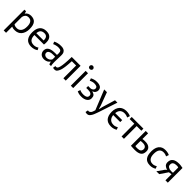

<svg xmlns="http://www.w3.org/2000/svg" viewBox="440 -2482 4473 4473"><g transform="rotate(45 2677.0 -245.0)"><path d="M75.2 195.3Q94.7 195.3 153.3 195.3Q153.3 144.5 153.3 -7.8Q165 -2 176.8 2Q187.5 5.9 198.2 7.8Q209 9.8 222.7 10.7Q237.3 11.7 255.9 11.7Q281.2 11.7 303.7 6.8Q327.1 2.9 347.7 -6.8Q368.2 -15.6 386.7 -28.3Q404.3 -42 418.9 -59.6Q433.6 -76.2 444.3 -96.7Q456.1 -117.2 463.9 -142.6Q471.7 -167 476.6 -195.3Q480.5 -222.7 480.5 -253.9Q480.5 -319.3 468.8 -366.2Q456.1 -413.1 432.6 -441.4Q408.2 -470.7 372.1 -484.4Q335 -499 286.1 -499Q263.7 -499 243.2 -494.1Q222.7 -490.2 205.1 -481.4Q187.5 -472.7 172.9 -460Q158.2 -446.3 147.5 -429.7Q146.5 -429.7 143.6 -429.7Q139.6 -444.3 128.9 -488.3Q115.2 -488.3 75.2 -488.3Q75.2 -445.3 75.2 -360.4Q75.2 -274.4 75.2 -146.5Q75.2 -18.6 75.2 67.4Q75.2 153.3 75.2 195.3ZM331.1 -418.9Q342.8 -412.1 352.5 -403.3Q363.3 -394.5 370.1 -382.8Q377 -371.1 382.8 -357.4Q388.7 -342.8 392.6 -327.1Q395.5 -311.5 397.5 -293Q399.4 -274.4 399.4 -254.9Q399.4 -206.1 389.6 -168.9Q378.9 -130.9 359.4 -106.4Q339.8 -82 313.5 -69.3Q287.1 -56.6 252.9 -56.6Q234.4 -56.6 218.8 -58.6Q204.1 -59.6 193.4 -63.5Q181.6 -67.4 171.9 -72.3Q162.1 -77.1 153.3 -85Q153.3 -166 153.3 -327.1Q159.2 -353.5 168.9 -373Q178.7 -391.6 193.4 -405.3Q208 -418.9 227.5 -424.8Q247.1 -431.6 272.5 -431.6Q290 -431.6 304.7 -427.7Q319.3 -424.8 331.1 -418.9Z M930.7 -95.7Q921.9 -87.9 909.2 -81.1Q896.5 -74.2 880.9 -68.4Q864.3 -62.5 846.7 -59.6Q830.1 -56.6 813.5 -56.6Q792 -56.6 774.4 -59.6Q755.9 -62.5 741.2 -68.4Q726.6 -74.2 714.8 -83Q702.1 -91.8 693.4 -102.5Q683.6 -114.3 676.8 -128.9Q670.9 -142.6 666 -159.2Q661.1 -175.8 659.2 -195.3Q657.2 -213.9 657.2 -235.4Q761.7 -235.4 970.7 -235.4Q973.6 -254.9 975.6 -272.5Q976.6 -290 976.6 -306.6Q976.6 -336.9 972.7 -362.3Q967.8 -387.7 960 -406.2Q951.2 -424.8 940.4 -439.5Q930.7 -453.1 917 -463.9Q904.3 -474.6 888.7 -481.4Q873 -488.3 857.4 -492.2Q840.8 -496.1 824.2 -497.1Q806.6 -499 790 -499Q739.3 -499 699.2 -482.4Q658.2 -466.8 630.9 -433.6Q603.5 -401.4 588.9 -353.5Q575.2 -305.7 575.2 -243.2Q575.2 -213.9 578.1 -187.5Q582 -161.1 587.9 -137.7Q594.7 -114.3 604.5 -93.8Q614.3 -74.2 627 -56.6Q639.6 -40 657.2 -27.3Q673.8 -14.6 694.3 -5.9Q714.8 2.9 739.3 7.8Q762.7 12.7 791 12.7Q815.4 12.7 839.8 8.8Q864.3 5.9 885.7 -1Q908.2 -8.8 925.8 -17.6Q944.3 -26.4 959 -38.1Q959 -39.1 959 -40Q959 -40 958 -41Q958 -41 958 -42Q958 -42 957 -43Q957 -43.9 956.1 -44.9Q956.1 -44.9 956.1 -45.9Q956.1 -45.9 955.1 -46.9Q955.1 -46.9 955.1 -47.9Q955.1 -47.9 954.1 -48.8Q954.1 -48.8 954.1 -49.8Q954.1 -49.8 953.1 -49.8Q953.1 -49.8 953.1 -50.8Q953.1 -50.8 952.1 -51.8Q952.1 -51.8 951.2 -53.7Q951.2 -53.7 951.2 -54.7Q951.2 -54.7 951.2 -55.7Q951.2 -55.7 950.2 -55.7Q950.2 -55.7 950.2 -56.6Q950.2 -56.6 949.2 -57.6Q949.2 -57.6 949.2 -58.6Q949.2 -58.6 949.2 -59.6Q949.2 -59.6 948.2 -59.6Q948.2 -59.6 947.3 -61.5Q947.3 -61.5 947.3 -62.5Q947.3 -62.5 947.3 -62.5Q947.3 -62.5 946.3 -63.5Q946.3 -63.5 946.3 -64.5Q946.3 -64.5 945.3 -65.4Q945.3 -65.4 945.3 -65.4Q945.3 -66.4 944.3 -67.4Q944.3 -67.4 944.3 -67.4Q944.3 -67.4 943.4 -69.3Q943.4 -69.3 943.4 -69.3Q943.4 -69.3 942.4 -71.3Q942.4 -71.3 942.4 -71.3Q942.4 -71.3 942.4 -72.3Q942.4 -72.3 941.4 -73.2Q941.4 -73.2 941.4 -73.2Q941.4 -73.2 941.4 -74.2Q941.4 -74.2 940.4 -75.2Q940.4 -75.2 940.4 -76.2Q940.4 -76.2 940.4 -76.2Q940.4 -77.1 939.5 -78.1Q939.5 -78.1 938.5 -79.1Q938.5 -80.1 937.5 -81.1Q937.5 -81.1 936.5 -82Q936.5 -82 936.5 -83Q936.5 -83 935.5 -84Q935.5 -84 935.5 -85Q935.5 -85 934.6 -85.9Q934.6 -85.9 934.6 -86.9Q934.6 -86.9 933.6 -87.9Q933.6 -87.9 933.6 -88.9Q933.6 -89.8 932.6 -90.8Q932.6 -90.8 931.6 -91.8Q931.6 -91.8 931.6 -92.8Q931.6 -92.8 930.7 -93.8Q930.7 -93.8 930.7 -95.7ZM871.1 -401.4Q885.7 -386.7 892.6 -360.4Q899.4 -334 899.4 -296.9Q818.4 -296.9 657.2 -296.9Q661.1 -333 670.9 -359.4Q681.6 -385.7 699.2 -400.4Q716.8 -416 739.3 -422.9Q762.7 -430.7 792 -430.7Q817.4 -430.7 837.9 -423.8Q857.4 -416 871.1 -401.4Z M1116.2 -393.6Q1123 -397.5 1130.9 -400.4Q1138.7 -404.3 1147.5 -407.2Q1156.2 -410.2 1166 -413.1Q1174.8 -416 1184.6 -417Q1194.3 -419.9 1205.1 -421.9Q1214.8 -423.8 1224.6 -424.8Q1234.4 -425.8 1243.2 -426.8Q1252 -426.8 1259.8 -426.8Q1288.1 -426.8 1307.6 -421.9Q1328.1 -416 1337.9 -405.3Q1348.6 -395.5 1354.5 -376Q1359.4 -357.4 1359.4 -330.1Q1359.4 -318.4 1358.4 -304.7Q1358.4 -292 1356.4 -277.3Q1349.6 -279.3 1342.8 -279.3Q1336.9 -279.3 1330.1 -279.3Q1321.3 -279.3 1302.7 -279.3Q1276.4 -279.3 1252 -277.3Q1226.6 -276.4 1205.1 -272.5Q1183.6 -268.6 1164.1 -262.7Q1143.6 -255.9 1127.9 -247.1Q1112.3 -239.3 1100.6 -227.5Q1087.9 -216.8 1079.1 -202.1Q1070.3 -187.5 1066.4 -169.9Q1061.5 -152.3 1061.5 -129.9Q1061.5 -113.3 1064.5 -99.6Q1067.4 -85.9 1073.2 -72.3Q1079.1 -59.6 1086.9 -48.8Q1093.8 -38.1 1103.5 -28.3Q1113.3 -19.5 1125 -12.7Q1136.7 -5.9 1150.4 -1Q1164.1 2.9 1177.7 5.9Q1192.4 8.8 1208 8.8Q1223.6 8.8 1238.3 6.8Q1252 4.9 1263.7 2Q1276.4 -2 1287.1 -5.9Q1297.9 -10.7 1306.6 -14.6Q1316.4 -20.5 1324.2 -26.4Q1332 -32.2 1338.9 -39.1Q1345.7 -45.9 1350.6 -52.7Q1355.5 -58.6 1360.4 -65.4Q1362.3 -65.4 1365.2 -65.4Q1370.1 -48.8 1385.7 2.9Q1400.4 2.9 1443.4 2.9Q1439.5 -10.7 1436.5 -25.4Q1433.6 -40 1432.6 -56.6Q1430.7 -72.3 1430.7 -89.8Q1429.7 -107.4 1429.7 -125Q1429.7 -149.4 1430.7 -176.8Q1430.7 -203.1 1432.6 -230.5Q1433.6 -257.8 1434.6 -287.1Q1435.5 -315.4 1435.5 -344.7Q1435.5 -358.4 1434.6 -371.1Q1433.6 -383.8 1430.7 -397.5Q1427.7 -411.1 1422.9 -422.9Q1417 -434.6 1408.2 -445.3Q1400.4 -457 1389.6 -465.8Q1377.9 -474.6 1362.3 -481.4Q1346.7 -488.3 1326.2 -492.2Q1305.7 -495.1 1280.3 -495.1Q1253.9 -495.1 1228.5 -493.2Q1202.1 -490.2 1177.7 -484.4Q1153.3 -479.5 1131.8 -470.7Q1110.4 -462.9 1090.8 -451.2Q1090.8 -451.2 1091.8 -450.2Q1091.8 -450.2 1092.8 -449.2Q1092.8 -449.2 1092.8 -448.2Q1092.8 -448.2 1092.8 -447.3Q1092.8 -447.3 1093.8 -446.3Q1093.8 -446.3 1094.7 -444.3Q1094.7 -444.3 1094.7 -443.4Q1094.7 -443.4 1094.7 -442.4Q1094.7 -442.4 1095.7 -441.4Q1095.7 -441.4 1095.7 -440.4Q1095.7 -440.4 1096.7 -439.5Q1096.7 -439.5 1096.7 -439.5Q1096.7 -439.5 1096.7 -438.5Q1096.7 -438.5 1097.7 -437.5Q1097.7 -437.5 1097.7 -436.5Q1097.7 -436.5 1097.7 -435.5Q1097.7 -435.5 1098.6 -434.6Q1098.6 -434.6 1098.6 -433.6Q1098.6 -433.6 1098.6 -433.6Q1098.6 -433.6 1099.6 -432.6Q1099.6 -432.6 1099.6 -431.6Q1099.6 -431.6 1099.6 -430.7Q1099.6 -430.7 1100.6 -429.7Q1100.6 -429.7 1100.6 -429.7Q1100.6 -429.7 1101.6 -427.7Q1101.6 -427.7 1101.6 -426.8Q1101.6 -426.8 1101.6 -426.8Q1101.6 -425.8 1102.5 -424.8Q1102.5 -424.8 1102.5 -423.8Q1102.5 -423.8 1103.5 -422.9Q1103.5 -422.9 1103.5 -421.9Q1103.5 -421.9 1104.5 -420.9Q1104.5 -420.9 1104.5 -419.9Q1104.5 -419.9 1104.5 -418.9Q1104.5 -418.9 1105.5 -418Q1105.5 -418 1105.5 -418Q1105.5 -418 1105.5 -417Q1105.5 -417 1105.5 -417Q1105.5 -417 1106.4 -415Q1106.4 -415 1106.4 -414.1Q1106.4 -414.1 1107.4 -414.1Q1107.4 -414.1 1107.4 -413.1Q1107.4 -413.1 1107.4 -412.1Q1107.4 -412.1 1108.4 -411.1Q1108.4 -411.1 1108.4 -410.2Q1108.4 -410.2 1109.4 -409.2Q1109.4 -409.2 1109.4 -408.2Q1109.4 -408.2 1109.4 -407.2Q1109.4 -407.2 1110.4 -406.2Q1110.4 -406.2 1110.4 -405.3Q1110.4 -405.3 1111.3 -404.3Q1111.3 -404.3 1111.3 -403.3Q1111.3 -403.3 1112.3 -402.3Q1112.3 -402.3 1112.3 -401.4Q1112.3 -401.4 1112.3 -400.4Q1112.3 -400.4 1113.3 -399.4Q1113.3 -399.4 1113.3 -397.5Q1113.3 -397.5 1114.3 -396.5Q1114.3 -396.5 1114.3 -395.5Q1114.3 -395.5 1115.2 -394.5Q1115.2 -394.5 1116.2 -393.6ZM1167 -82Q1155.3 -92.8 1149.4 -107.4Q1142.6 -121.1 1142.6 -137.7Q1142.6 -150.4 1146.5 -160.2Q1149.4 -170.9 1156.2 -178.7Q1163.1 -186.5 1171.9 -192.4Q1180.7 -198.2 1190.4 -203.1Q1202.1 -208 1214.8 -211.9Q1227.5 -215.8 1242.2 -216.8Q1256.8 -218.8 1271.5 -218.8Q1286.1 -219.7 1300.8 -219.7Q1307.6 -219.7 1315.4 -219.7Q1322.3 -219.7 1329.1 -219.7Q1335.9 -219.7 1342.8 -218.8Q1349.6 -218.8 1356.4 -217.8Q1356.4 -190.4 1356.4 -136.7Q1354.5 -130.9 1350.6 -124Q1346.7 -118.2 1341.8 -110.4Q1336.9 -103.5 1330.1 -97.7Q1323.2 -90.8 1315.4 -85Q1307.6 -80.1 1298.8 -75.2Q1289.1 -71.3 1278.3 -67.4Q1268.6 -63.5 1255.9 -61.5Q1243.2 -59.6 1229.5 -59.6Q1210 -59.6 1195.3 -65.4Q1179.7 -71.3 1167 -82Z M1846.7 0Q1866.2 0 1924.8 0Q1924.8 -122.1 1924.8 -488.3Q1851.6 -488.3 1633.8 -488.3Q1632.8 -421.9 1629.9 -369.1Q1627 -315.4 1623 -274.4Q1618.2 -233.4 1614.3 -201.2Q1609.4 -168.9 1603.5 -145.5Q1597.7 -122.1 1590.8 -106.4Q1583 -90.8 1576.2 -83Q1568.4 -74.2 1559.6 -70.3Q1550.8 -66.4 1541 -66.4Q1533.2 -66.4 1527.3 -67.4Q1521.5 -68.4 1515.6 -70.3Q1515.6 -69.3 1514.6 -68.4Q1514.6 -68.4 1514.6 -67.4Q1514.6 -67.4 1514.6 -66.4Q1514.6 -66.4 1514.6 -65.4Q1514.6 -65.4 1513.7 -64.5Q1513.7 -64.5 1513.7 -63.5Q1513.7 -63.5 1513.7 -62.5Q1513.7 -62.5 1513.7 -61.5Q1513.7 -61.5 1513.7 -60.5Q1513.7 -60.5 1512.7 -58.6Q1512.7 -58.6 1512.7 -57.6Q1512.7 -57.6 1512.7 -56.6Q1512.7 -56.6 1512.7 -55.7Q1512.7 -55.7 1512.7 -54.7Q1512.7 -54.7 1512.7 -54.7Q1512.7 -54.7 1511.7 -53.7Q1511.7 -52.7 1511.7 -51.8Q1511.7 -51.8 1511.7 -50.8Q1511.7 -50.8 1511.7 -49.8Q1511.7 -49.8 1511.7 -49.8Q1511.7 -49.8 1511.7 -48.8Q1511.7 -47.9 1510.7 -46.9Q1510.7 -46.9 1510.7 -45.9Q1510.7 -45.9 1510.7 -45.9Q1510.7 -45.9 1510.7 -44.9Q1510.7 -44.9 1510.7 -43Q1510.7 -43 1509.8 -42Q1509.8 -42 1509.8 -41Q1509.8 -41 1509.8 -40Q1509.8 -40 1509.8 -40Q1509.8 -40 1509.8 -38.1Q1509.8 -38.1 1509.8 -37.1Q1509.8 -37.1 1508.8 -36.1Q1508.8 -36.1 1508.8 -35.2Q1508.8 -35.2 1508.8 -35.2Q1508.8 -35.2 1508.8 -34.2Q1508.8 -34.2 1508.8 -33.2Q1508.8 -33.2 1508.8 -32.2Q1508.8 -32.2 1508.8 -32.2Q1508.8 -32.2 1507.8 -30.3Q1507.8 -30.3 1507.8 -29.3Q1507.8 -29.3 1507.8 -29.3Q1507.8 -29.3 1507.8 -27.3Q1507.8 -27.3 1507.8 -26.4Q1507.8 -26.4 1506.8 -26.4Q1506.8 -26.4 1506.8 -24.4Q1506.8 -24.4 1506.8 -23.4Q1506.8 -23.4 1506.8 -22.5Q1506.8 -22.5 1506.8 -21.5Q1506.8 -21.5 1505.9 -20.5Q1505.9 -20.5 1505.9 -20.5Q1505.9 -19.5 1505.9 -18.6Q1505.9 -18.6 1505.9 -18.6Q1505.9 -18.6 1505.9 -17.6Q1505.9 -17.6 1505.9 -16.6Q1505.9 -16.6 1505.9 -15.6Q1505.9 -15.6 1504.9 -14.6Q1504.9 -14.6 1504.9 -14.6Q1504.9 -13.7 1504.9 -12.7Q1504.9 -12.7 1504.9 -11.7Q1504.9 -11.7 1504.9 -11.7Q1504.9 -11.7 1503.9 -9.8Q1503.9 -9.8 1503.9 -8.8Q1503.9 -8.8 1503.9 -7.8Q1503.9 -7.8 1503.9 -6.8Q1503.9 -6.8 1503.9 -5.9Q1503.9 -5.9 1503.9 -4.9Q1503.9 -4.9 1503.9 -4.9Q1508.8 -2 1514.6 0Q1520.5 1 1527.3 2Q1534.2 3.9 1543 3.9Q1550.8 3.9 1559.6 3.9Q1575.2 3.9 1587.9 -1Q1601.6 -4.9 1612.3 -15.6Q1623 -26.4 1631.8 -39.1Q1640.6 -52.7 1648.4 -69.3Q1656.2 -85 1663.1 -104.5Q1669.9 -123 1674.8 -145.5Q1678.7 -168 1683.6 -190.4Q1687.5 -212.9 1690.4 -236.3Q1693.4 -259.8 1695.3 -283.2Q1698.2 -307.6 1699.2 -331.1Q1700.2 -354.5 1702.1 -377Q1703.1 -399.4 1705.1 -419.9Q1752 -419.9 1846.7 -419.9Q1846.7 -315.4 1846.7 0Z M2091.8 0Q2111.3 0 2169.9 0Q2169.9 -122.1 2169.9 -488.3Q2150.4 -488.3 2091.8 -488.3Q2091.8 -366.2 2091.8 0ZM2089.8 -599.6Q2097.7 -592.8 2107.4 -588.9Q2117.2 -585 2128.9 -585Q2140.6 -585 2150.4 -588.9Q2160.2 -592.8 2168.9 -599.6Q2176.8 -607.4 2181.6 -616.2Q2185.5 -625 2185.5 -636.7Q2185.5 -647.5 2181.6 -657.2Q2176.8 -667 2168.9 -674.8Q2160.2 -682.6 2150.4 -687.5Q2140.6 -691.4 2128.9 -691.4Q2117.2 -691.4 2107.4 -687.5Q2097.7 -682.6 2089.8 -674.8Q2082 -667 2079.1 -657.2Q2075.2 -647.5 2075.2 -636.7Q2075.2 -625 2079.1 -616.2Q2082 -607.4 2089.8 -599.6Z M2440.4 -217.8Q2473.6 -217.8 2498 -212.9Q2522.5 -207 2537.1 -197.3Q2551.8 -187.5 2559.6 -173.8Q2566.4 -160.2 2566.4 -142.6Q2566.4 -121.1 2558.6 -105.5Q2550.8 -89.8 2535.2 -80.1Q2518.6 -70.3 2496.1 -64.5Q2473.6 -59.6 2444.3 -59.6Q2425.8 -59.6 2408.2 -61.5Q2390.6 -62.5 2375 -66.4Q2359.4 -69.3 2345.7 -74.2Q2332 -79.1 2321.3 -85.9Q2321.3 -85 2320.3 -84Q2320.3 -84 2320.3 -83Q2320.3 -83 2319.3 -82Q2319.3 -82 2319.3 -81.1Q2319.3 -81.1 2319.3 -80.1Q2319.3 -80.1 2318.4 -79.1Q2318.4 -79.1 2318.4 -78.1Q2318.4 -78.1 2318.4 -77.1Q2318.4 -77.1 2317.4 -76.2Q2317.4 -76.2 2317.4 -75.2Q2317.4 -75.2 2317.4 -74.2Q2317.4 -74.2 2316.4 -73.2Q2316.4 -73.2 2316.4 -73.2Q2316.4 -73.2 2316.4 -72.3Q2316.4 -72.3 2315.4 -71.3Q2315.4 -71.3 2315.4 -70.3Q2315.4 -70.3 2315.4 -69.3Q2315.4 -69.3 2314.5 -68.4Q2314.5 -68.4 2314.5 -67.4Q2314.5 -67.4 2314.5 -66.4Q2314.5 -66.4 2314.5 -66.4Q2314.5 -65.4 2313.5 -64.5Q2313.5 -64.5 2313.5 -63.5Q2313.5 -63.5 2312.5 -62.5Q2312.5 -62.5 2312.5 -62.5Q2312.5 -62.5 2312.5 -60.5Q2312.5 -60.5 2311.5 -59.6Q2311.5 -59.6 2311.5 -59.6Q2311.5 -58.6 2311.5 -57.6Q2311.5 -57.6 2310.5 -56.6Q2310.5 -56.6 2310.5 -56.6Q2310.5 -55.7 2310.5 -54.7Q2310.5 -54.7 2309.6 -53.7Q2309.6 -53.7 2309.6 -53.7Q2309.6 -53.7 2309.6 -52.7Q2309.6 -52.7 2309.6 -51.8Q2309.6 -51.8 2308.6 -50.8Q2308.6 -50.8 2308.6 -49.8Q2308.6 -49.8 2307.6 -48.8Q2307.6 -48.8 2307.6 -48.8Q2307.6 -48.8 2307.6 -47.9Q2307.6 -47.9 2307.6 -46.9Q2307.6 -46.9 2306.6 -45.9Q2306.6 -45.9 2306.6 -44.9Q2306.6 -44.9 2306.6 -43.9Q2306.6 -43.9 2305.7 -43Q2305.7 -43 2305.7 -42Q2305.7 -42 2305.7 -41Q2305.7 -41 2304.7 -40Q2304.7 -40 2304.7 -40Q2304.7 -40 2304.7 -38.1Q2304.7 -38.1 2303.7 -37.1Q2303.7 -37.1 2303.7 -37.1Q2303.7 -37.1 2303.7 -35.2Q2303.7 -35.2 2302.7 -34.2Q2302.7 -34.2 2302.7 -33.2Q2302.7 -33.2 2302.7 -32.2Q2302.7 -32.2 2301.8 -31.2Q2301.8 -31.2 2301.8 -31.2Q2301.8 -31.2 2301.8 -29.3Q2301.8 -29.3 2300.8 -28.3Q2300.8 -28.3 2300.8 -28.3Q2300.8 -28.3 2300.8 -27.3Q2300.8 -27.3 2299.8 -25.4Q2299.8 -25.4 2299.8 -24.4Q2299.8 -24.4 2299.8 -23.4Q2299.8 -23.4 2298.8 -22.5Q2298.8 -22.5 2298.8 -21.5Q2298.8 -21.5 2298.8 -21.5Q2312.5 -14.6 2327.1 -9.8Q2341.8 -4.9 2357.4 0Q2373 4.9 2394.5 6.8Q2415 8.8 2440.4 8.8Q2465.8 8.8 2488.3 6.8Q2509.8 3.9 2529.3 -2Q2548.8 -7.8 2564.5 -15.6Q2580.1 -23.4 2592.8 -33.2Q2605.5 -43 2615.2 -54.7Q2625 -65.4 2630.9 -79.1Q2637.7 -92.8 2640.6 -106.4Q2643.6 -121.1 2643.6 -136.7Q2643.6 -162.1 2637.7 -181.6Q2632.8 -201.2 2621.1 -216.8Q2609.4 -231.4 2588.9 -241.2Q2569.3 -252 2540 -257.8Q2540 -258.8 2540 -261.7Q2560.5 -268.6 2576.2 -280.3Q2592.8 -291 2603.5 -307.6Q2614.3 -324.2 2620.1 -340.8Q2625 -357.4 2625 -374Q2625 -434.6 2585 -463.9Q2543.9 -494.1 2462.9 -494.1Q2435.5 -494.1 2412.1 -491.2Q2388.7 -488.3 2369.1 -481.4Q2349.6 -475.6 2332 -467.8Q2314.5 -460.9 2299.8 -452.1Q2299.8 -452.1 2300.8 -451.2Q2300.8 -451.2 2300.8 -450.2Q2300.8 -450.2 2301.8 -449.2Q2301.8 -449.2 2301.8 -448.2Q2301.8 -448.2 2301.8 -447.3Q2301.8 -447.3 2302.7 -446.3Q2302.7 -446.3 2302.7 -445.3Q2302.7 -445.3 2302.7 -444.3Q2302.7 -444.3 2303.7 -444.3Q2303.7 -444.3 2303.7 -443.4Q2303.7 -443.4 2304.7 -442.4Q2304.7 -442.4 2304.7 -441.4Q2304.7 -441.4 2304.7 -440.4Q2304.7 -440.4 2305.7 -438.5Q2305.7 -438.5 2305.7 -437.5Q2305.7 -437.5 2305.7 -436.5Q2305.7 -436.5 2306.6 -436.5Q2306.6 -436.5 2306.6 -435.5Q2306.6 -435.5 2307.6 -433.6Q2307.6 -433.6 2307.6 -432.6Q2307.6 -432.6 2307.6 -431.6Q2307.6 -431.6 2308.6 -431.6Q2308.6 -431.6 2308.6 -430.7Q2308.6 -430.7 2308.6 -429.7Q2308.6 -429.7 2308.6 -428.7Q2308.6 -428.7 2309.6 -428.7Q2309.6 -427.7 2309.6 -426.8Q2309.6 -426.8 2310.5 -425.8Q2310.5 -425.8 2310.5 -425.8Q2310.5 -424.8 2310.5 -423.8Q2310.5 -423.8 2311.5 -422.9Q2311.5 -422.9 2311.5 -422.9Q2311.5 -422.9 2311.5 -421.9Q2311.5 -421.9 2311.5 -420.9Q2311.5 -420.9 2312.5 -419.9Q2312.5 -419.9 2312.5 -418.9Q2312.5 -418.9 2313.5 -418Q2313.5 -418 2313.5 -418Q2313.5 -418 2313.5 -416Q2313.5 -416 2314.5 -415Q2314.5 -415 2314.5 -414.1Q2314.5 -414.1 2314.5 -413.1Q2314.5 -413.1 2315.4 -412.1Q2315.4 -412.1 2315.4 -411.1Q2315.4 -411.1 2316.4 -410.2Q2316.4 -410.2 2316.4 -409.2Q2316.4 -409.2 2316.4 -409.2Q2316.4 -409.2 2317.4 -407.2Q2317.4 -407.2 2317.4 -407.2Q2317.4 -407.2 2317.4 -406.2Q2317.4 -406.2 2317.4 -406.2Q2317.4 -406.2 2318.4 -404.3Q2318.4 -404.3 2318.4 -404.3Q2318.4 -404.3 2319.3 -402.3Q2319.3 -402.3 2319.3 -402.3Q2319.3 -402.3 2319.3 -400.4Q2319.3 -400.4 2320.3 -399.4Q2320.3 -399.4 2320.3 -399.4Q2320.3 -399.4 2320.3 -398.4Q2320.3 -398.4 2321.3 -396.5Q2321.3 -396.5 2321.3 -395.5Q2321.3 -395.5 2321.3 -394.5Q2321.3 -394.5 2322.3 -393.6Q2322.3 -393.6 2322.3 -392.6Q2322.3 -392.6 2322.3 -391.6Q2331.1 -397.5 2343.8 -403.3Q2356.4 -408.2 2372.1 -414.1Q2387.7 -419.9 2405.3 -422.9Q2422.9 -425.8 2441.4 -425.8Q2467.8 -425.8 2487.3 -421.9Q2506.8 -418 2520.5 -410.2Q2534.2 -402.3 2540 -388.7Q2546.9 -375 2546.9 -356.4Q2546.9 -349.6 2544.9 -341.8Q2543 -335 2539.1 -327.1Q2535.2 -319.3 2529.3 -313.5Q2523.4 -307.6 2516.6 -301.8Q2509.8 -296.9 2502.9 -293Q2495.1 -289.1 2486.3 -286.1Q2477.5 -283.2 2468.8 -281.2Q2460 -280.3 2451.2 -280.3Q2428.7 -280.3 2382.8 -280.3Q2382.8 -264.6 2382.8 -216.8Q2385.7 -216.8 2392.6 -216.8Q2392.6 -216.8 2393.6 -216.8Q2393.6 -216.8 2394.5 -216.8Q2394.5 -216.8 2395.5 -216.8Q2395.5 -216.8 2396.5 -216.8Q2396.5 -216.8 2397.5 -216.8Q2397.5 -216.8 2398.4 -216.8Q2399.4 -216.8 2400.4 -216.8Q2400.4 -216.8 2401.4 -216.8Q2401.4 -216.8 2402.3 -216.8Q2402.3 -216.8 2403.3 -216.8Q2403.3 -216.8 2404.3 -216.8Q2404.3 -216.8 2405.3 -216.8Q2405.3 -216.8 2406.2 -216.8Q2406.2 -216.8 2407.2 -216.8Q2407.2 -216.8 2409.2 -216.8Q2409.2 -216.8 2410.2 -216.8Q2410.2 -216.8 2411.1 -216.8Q2411.1 -216.8 2412.1 -216.8Q2412.1 -216.8 2413.1 -216.8Q2413.1 -216.8 2414.1 -216.8Q2414.1 -216.8 2415 -216.8Q2415 -216.8 2416 -216.8Q2416 -216.8 2417 -216.8Q2417 -216.8 2418 -216.8Q2418 -216.8 2418.9 -216.8Q2418.9 -216.8 2419.9 -217.8Q2419.9 -217.8 2420.9 -217.8Q2420.9 -217.8 2421.9 -217.8Q2421.9 -217.8 2422.9 -217.8Q2422.9 -217.8 2423.8 -217.8Q2423.8 -217.8 2424.8 -217.8Q2424.8 -217.8 2425.8 -217.8Q2425.8 -217.8 2426.8 -217.8Q2426.8 -217.8 2427.7 -217.8Q2427.7 -217.8 2428.7 -217.8Q2428.7 -217.8 2429.7 -217.8Q2429.7 -217.8 2430.7 -217.8Q2430.7 -217.8 2431.6 -217.8Q2431.6 -217.8 2432.6 -217.8Q2432.6 -217.8 2433.6 -217.8Q2433.6 -217.8 2434.6 -217.8Q2434.6 -217.8 2435.5 -217.8Q2435.5 -217.8 2436.5 -217.8Q2436.5 -217.8 2437.5 -217.8Q2437.5 -217.8 2438.5 -217.8Q2438.5 -217.8 2439.5 -217.8Q2439.5 -217.8 2440.4 -217.8Z M2793.9 -488.3Q2771.5 -488.3 2704.1 -488.3Q2704.1 -487.3 2704.1 -486.3Q2704.1 -486.3 2705.1 -485.4Q2705.1 -485.4 2705.1 -484.4Q2705.1 -484.4 2705.1 -483.4Q2705.1 -483.4 2706.1 -482.4Q2706.1 -482.4 2706.1 -481.4Q2706.1 -481.4 2707 -480.5Q2707 -480.5 2707 -479.5Q2707 -479.5 2708 -478.5Q2708 -477.5 2708 -476.6Q2708 -476.6 2708 -475.6Q2708 -475.6 2709 -474.6Q2709 -474.6 2709 -473.6Q2709 -473.6 2710 -472.7Q2710 -472.7 2710 -471.7Q2710 -471.7 2710 -470.7Q2710 -470.7 2710.9 -469.7Q2710.9 -469.7 2710.9 -468.8Q2710.9 -468.8 2711.9 -467.8Q2711.9 -467.8 2711.9 -466.8Q2711.9 -466.8 2711.9 -465.8Q2711.9 -465.8 2712.9 -464.8Q2712.9 -464.8 2712.9 -463.9Q2712.9 -463.9 2713.9 -462.9Q2713.9 -462.9 2713.9 -461.9Q2713.9 -461.9 2714.8 -460.9Q2714.8 -460.9 2714.8 -460Q2714.8 -460 2714.8 -459Q2714.8 -459 2715.8 -458Q2715.8 -458 2715.8 -457Q2715.8 -457 2716.8 -456.1Q2716.8 -456.1 2716.8 -455.1Q2716.8 -455.1 2716.8 -454.1Q2716.8 -454.1 2717.8 -453.1Q2717.8 -453.1 2717.8 -452.1Q2717.8 -452.1 2718.8 -451.2Q2718.8 -451.2 2718.8 -449.2Q2718.8 -449.2 2719.7 -448.2Q2719.7 -448.2 2719.7 -447.3Q2719.7 -447.3 2719.7 -446.3Q2719.7 -446.3 2720.7 -445.3Q2720.7 -445.3 2720.7 -444.3Q2720.7 -444.3 2721.7 -443.4Q2721.7 -443.4 2721.7 -442.4Q2721.7 -442.4 2722.7 -441.4Q2722.7 -441.4 2722.7 -440.4Q2722.7 -440.4 2722.7 -439.5Q2722.7 -439.5 2723.6 -438.5Q2723.6 -438.5 2723.6 -437.5Q2723.6 -437.5 2724.6 -436.5Q2724.6 -436.5 2724.6 -435.5Q2724.6 -435.5 2725.6 -434.6Q2725.6 -433.6 2725.6 -432.6Q2725.6 -432.6 2725.6 -431.6Q2725.6 -431.6 2726.6 -430.7Q2726.6 -430.7 2726.6 -429.7Q2726.6 -429.7 2727.5 -428.7Q2727.5 -428.7 2727.5 -427.7Q2727.5 -427.7 2728.5 -426.8Q2728.5 -426.8 2728.5 -425.8Q2728.5 -425.8 2728.5 -424.8Q2728.5 -424.8 2729.5 -423.8Q2729.5 -423.8 2729.5 -422.9Q2729.5 -422.9 2730.5 -421.9Q2730.5 -421.9 2730.5 -420.9Q2730.5 -419.9 2731.4 -418.9Q2731.4 -418.9 2731.4 -418Q2731.4 -418 2732.4 -417Q2732.4 -417 2732.4 -416Q2732.4 -416 2732.4 -415Q2732.4 -415 2733.4 -414.1Q2733.4 -414.1 2733.4 -413.1Q2733.4 -413.1 2734.4 -412.1Q2734.4 -412.1 2734.4 -411.1Q2734.4 -411.1 2735.4 -410.2Q2735.4 -410.2 2735.4 -409.2Q2735.4 -409.2 2735.4 -407.2Q2735.4 -407.2 2736.3 -406.2Q2736.3 -406.2 2736.3 -405.3Q2736.3 -405.3 2737.3 -404.3Q2737.3 -404.3 2737.3 -403.3Q2737.3 -403.3 2738.3 -402.3Q2738.3 -402.3 2738.3 -401.4Q2738.3 -401.4 2739.3 -400.4Q2739.3 -400.4 2739.3 -399.4Q2739.3 -399.4 2739.3 -398.4Q2739.3 -398.4 2740.2 -397.5Q2740.2 -396.5 2740.2 -395.5Q2740.2 -395.5 2741.2 -394.5Q2741.2 -394.5 2741.2 -393.6Q2741.2 -393.6 2742.2 -392.6Q2742.2 -392.6 2742.2 -391.6Q2742.2 -391.6 2743.2 -390.6Q2743.2 -390.6 2743.2 -389.6Q2743.2 -389.6 2743.2 -388.7Q2743.2 -388.7 2744.1 -387.7Q2744.1 -386.7 2744.1 -385.7Q2744.1 -385.7 2745.1 -384.8Q2745.1 -384.8 2745.1 -383.8Q2745.1 -383.8 2746.1 -382.8Q2746.1 -382.8 2746.1 -381.8Q2746.1 -381.8 2747.1 -380.9Q2747.1 -380.9 2747.1 -379.9Q2747.1 -379.9 2747.1 -378.9Q2747.1 -378.9 2748 -377.9Q2748 -377.9 2748 -376Q2748 -376 2749 -375Q2749 -375 2749 -374Q2749 -374 2750 -373Q2750 -373 2750 -372.1Q2750 -372.1 2751 -371.1Q2751 -371.1 2751 -370.1Q2751 -370.1 2751 -369.1Q2751 -369.1 2752 -368.2Q2752 -368.2 2752 -366.2Q2752 -366.2 2752.9 -365.2Q2752.9 -365.2 2752.9 -364.3Q2752.9 -364.3 2753.9 -363.3Q2753.9 -363.3 2753.9 -362.3Q2753.9 -362.3 2754.9 -361.3Q2754.9 -361.3 2754.9 -360.4Q2754.9 -360.4 2755.9 -359.4Q2755.9 -359.4 2755.9 -358.4Q2755.9 -357.4 2755.9 -356.4Q2755.9 -356.4 2756.8 -355.5Q2756.8 -355.5 2756.8 -354.5Q2756.8 -354.5 2757.8 -353.5Q2757.8 -353.5 2757.8 -352.5Q2757.8 -352.5 2757.8 -351.6Q2757.8 -351.6 2758.8 -350.6Q2758.8 -350.6 2758.8 -349.6Q2758.8 -349.6 2759.8 -348.6Q2759.8 -348.6 2759.8 -347.7Q2759.8 -347.7 2759.8 -346.7Q2759.8 -346.7 2760.7 -345.7Q2760.7 -345.7 2760.7 -344.7Q2760.7 -344.7 2761.7 -343.8Q2761.7 -343.8 2761.7 -342.8Q2761.7 -342.8 2761.7 -341.8Q2761.7 -341.8 2762.7 -340.8Q2762.7 -340.8 2762.7 -339.8Q2762.7 -339.8 2763.7 -338.9Q2763.7 -338.9 2763.7 -337.9Q2763.7 -337.9 2763.7 -336.9Q2763.7 -336.9 2764.6 -335.9Q2764.6 -335.9 2764.6 -335Q2764.6 -335 2765.6 -334Q2765.6 -334 2765.6 -333Q2765.6 -333 2766.6 -332Q2766.6 -332 2766.6 -331.1Q2766.6 -331.1 2766.6 -330.1Q2766.6 -330.1 2767.6 -329.1Q2767.6 -329.1 2767.6 -328.1Q2767.6 -328.1 2768.6 -327.1Q2768.6 -327.1 2768.6 -326.2Q2768.6 -326.2 2768.6 -325.2Q2768.6 -325.2 2769.5 -324.2Q2769.5 -324.2 2769.5 -323.2Q2769.5 -323.2 2770.5 -322.3Q2770.5 -322.3 2770.5 -321.3Q2770.5 -321.3 2770.5 -320.3Q2770.5 -320.3 2771.5 -319.3Q2771.5 -319.3 2771.5 -318.4Q2771.5 -318.4 2772.5 -317.4Q2772.5 -317.4 2772.5 -316.4Q2772.5 -316.4 2772.5 -315.4Q2772.5 -315.4 2773.4 -314.5Q2773.4 -314.5 2773.4 -313.5Q2773.4 -313.5 2774.4 -312.5Q2774.4 -312.5 2774.4 -311.5Q2774.4 -311.5 2775.4 -310.5Q2775.4 -310.5 2775.4 -309.6Q2775.4 -309.6 2775.4 -308.6Q2775.4 -308.6 2776.4 -307.6Q2776.4 -307.6 2776.4 -306.6Q2776.4 -306.6 2777.3 -305.7Q2777.3 -305.7 2777.3 -304.7Q2777.3 -304.7 2777.3 -303.7Q2777.3 -303.7 2778.3 -302.7Q2778.3 -302.7 2778.3 -301.8Q2778.3 -301.8 2779.3 -300.8Q2779.3 -300.8 2779.3 -299.8Q2779.3 -299.8 2779.3 -298.8Q2779.3 -298.8 2780.3 -297.9Q2780.3 -297.9 2780.3 -296.9Q2780.3 -296.9 2781.2 -294.9Q2781.2 -294.9 2781.2 -293.9Q2781.2 -293.9 2782.2 -293Q2782.2 -293 2782.2 -292Q2782.2 -292 2782.2 -291Q2782.2 -291 2783.2 -290Q2783.2 -290 2783.2 -289.1Q2783.2 -289.1 2784.2 -288.1Q2784.2 -288.1 2784.2 -287.1Q2784.2 -287.1 2784.2 -286.1Q2784.2 -286.1 2785.2 -285.2Q2785.2 -285.2 2785.2 -284.2Q2785.2 -284.2 2786.1 -283.2Q2786.1 -283.2 2786.1 -282.2Q2786.1 -282.2 2786.1 -281.2Q2786.1 -281.2 2787.1 -280.3Q2787.1 -280.3 2787.1 -279.3Q2787.1 -279.3 2788.1 -278.3Q2788.1 -278.3 2788.1 -277.3Q2788.1 -277.3 2789.1 -276.4Q2789.1 -276.4 2789.1 -275.4Q2789.1 -275.4 2789.1 -274.4Q2789.1 -274.4 2790 -273.4Q2790 -273.4 2790 -272.5Q2790 -272.5 2791 -271.5Q2791 -271.5 2791 -270.5Q2791 -270.5 2791 -269.5Q2791 -269.5 2792 -268.6Q2792 -268.6 2792 -267.6Q2792 -267.6 2793 -266.6Q2793 -266.6 2793 -265.6Q2793 -265.6 2793.9 -264.6Q2793.9 -264.6 2793.9 -263.7Q2793.9 -263.7 2793.9 -262.7Q2793.9 -261.7 2794.9 -260.7Q2794.9 -260.7 2794.9 -259.8Q2794.9 -259.8 2795.9 -258.8Q2795.9 -258.8 2795.9 -257.8Q2795.9 -257.8 2795.9 -256.8Q2795.9 -256.8 2796.9 -255.9Q2796.9 -255.9 2796.9 -254.9Q2796.9 -254.9 2797.9 -253.9Q2797.9 -253.9 2797.9 -252.9Q2797.9 -252.9 2798.8 -252Q2798.8 -252 2798.8 -251Q2798.8 -251 2798.8 -250Q2798.8 -250 2799.8 -249Q2799.8 -249 2799.8 -248Q2799.8 -248 2800.8 -247.1Q2800.8 -247.1 2800.8 -246.1Q2800.8 -246.1 2800.8 -245.1Q2800.8 -245.1 2801.8 -244.1Q2801.8 -244.1 2801.8 -243.2Q2801.8 -243.2 2802.7 -242.2Q2802.7 -242.2 2802.7 -241.2Q2802.7 -241.2 2803.7 -240.2Q2803.7 -240.2 2803.7 -239.3Q2803.7 -239.3 2803.7 -238.3Q2803.7 -238.3 2804.7 -237.3Q2804.7 -237.3 2804.7 -236.3Q2804.7 -236.3 2805.7 -235.4Q2805.7 -235.4 2805.7 -234.4Q2805.7 -234.4 2805.7 -233.4Q2805.7 -232.4 2806.6 -231.4Q2806.6 -231.4 2806.6 -230.5Q2806.6 -230.5 2807.6 -229.5Q2807.6 -229.5 2807.6 -228.5Q2807.6 -228.5 2808.6 -227.5Q2808.6 -227.5 2808.6 -226.6Q2808.6 -226.6 2808.6 -225.6Q2808.6 -225.6 2809.6 -224.6Q2809.6 -224.6 2809.6 -223.6Q2809.6 -223.6 2810.5 -222.7Q2810.5 -222.7 2810.5 -221.7Q2810.5 -221.7 2810.5 -220.7Q2810.5 -220.7 2811.5 -219.7Q2811.5 -219.7 2811.5 -218.8Q2811.5 -218.8 2812.5 -217.8Q2812.5 -217.8 2812.5 -216.8Q2812.5 -216.8 2812.5 -215.8Q2812.5 -215.8 2813.5 -214.8Q2813.5 -214.8 2813.5 -213.9Q2813.5 -213.9 2814.5 -212.9Q2814.5 -212.9 2814.5 -211.9Q2814.5 -211.9 2815.4 -210.9Q2815.4 -210.9 2815.4 -210Q2815.4 -210 2815.4 -209Q2815.4 -209 2816.4 -208Q2816.4 -208 2816.4 -207Q2816.4 -207 2817.4 -206.1Q2817.4 -206.1 2817.4 -205.1Q2817.4 -204.1 2817.4 -203.1Q2817.4 -203.1 2818.4 -202.1Q2818.4 -202.1 2818.4 -201.2Q2818.4 -201.2 2819.3 -200.2Q2819.3 -200.2 2819.3 -199.2Q2819.3 -199.2 2820.3 -198.2Q2820.3 -198.2 2820.3 -197.3Q2820.3 -197.3 2820.3 -196.3Q2820.3 -196.3 2821.3 -195.3Q2821.3 -195.3 2821.3 -194.3Q2821.3 -194.3 2822.3 -193.4Q2822.3 -193.4 2822.3 -192.4Q2822.3 -192.4 2822.3 -191.4Q2822.3 -191.4 2823.2 -190.4Q2823.2 -190.4 2823.2 -189.5Q2823.2 -189.5 2824.2 -188.5Q2824.2 -188.5 2824.2 -187.5Q2824.2 -187.5 2825.2 -186.5Q2825.2 -186.5 2825.2 -185.5Q2825.2 -185.5 2825.2 -184.6Q2825.2 -184.6 2826.2 -183.6Q2826.2 -183.6 2826.2 -182.6Q2826.2 -182.6 2827.1 -181.6Q2827.1 -181.6 2827.1 -180.7Q2827.1 -180.7 2827.1 -179.7Q2827.1 -179.7 2828.1 -178.7Q2828.1 -178.7 2828.1 -177.7Q2828.1 -177.7 2829.1 -176.8Q2829.1 -176.8 2829.1 -175.8Q2829.1 -174.8 2830.1 -173.8Q2830.1 -173.8 2830.1 -172.9Q2830.1 -172.9 2830.1 -171.9Q2830.1 -171.9 2831.1 -170.9Q2831.1 -170.9 2831.1 -169.9Q2831.1 -169.9 2832 -168.9Q2832 -168.9 2832 -168Q2832 -168 2832 -167Q2832 -167 2833 -166Q2833 -166 2833 -165Q2833 -165 2834 -164.1Q2834 -164.1 2834 -163.1Q2834 -163.1 2835 -162.1Q2835 -162.1 2835 -161.1Q2835 -161.1 2835 -160.2Q2835 -160.2 2835.9 -159.2Q2835.9 -159.2 2835.9 -158.2Q2835.9 -158.2 2836.9 -157.2Q2836.9 -157.2 2836.9 -156.2Q2836.9 -156.2 2836.9 -155.3Q2836.9 -155.3 2837.9 -154.3Q2837.9 -154.3 2837.9 -153.3Q2837.9 -153.3 2838.9 -152.3Q2838.9 -152.3 2838.9 -151.4Q2838.9 -151.4 2838.9 -150.4Q2838.9 -150.4 2839.8 -149.4Q2839.8 -149.4 2839.8 -148.4Q2839.8 -148.4 2840.8 -147.5Q2840.8 -147.5 2840.8 -146.5Q2840.8 -146.5 2841.8 -145.5Q2841.8 -145.5 2841.8 -144.5Q2841.8 -144.5 2841.8 -143.6Q2841.8 -143.6 2842.8 -142.6Q2842.8 -142.6 2842.8 -141.6Q2842.8 -141.6 2843.8 -140.6Q2843.8 -140.6 2843.8 -139.6Q2843.8 -138.7 2843.8 -137.7Q2843.8 -137.7 2844.7 -136.7Q2844.7 -136.7 2844.7 -135.7Q2844.7 -135.7 2845.7 -134.8Q2845.7 -134.8 2845.7 -133.8Q2845.7 -133.8 2845.7 -132.8Q2845.7 -132.8 2846.7 -131.8Q2846.7 -131.8 2846.7 -130.9Q2846.7 -130.9 2847.7 -129.9Q2847.7 -129.9 2847.7 -128.9Q2847.7 -128.9 2848.6 -127.9Q2848.6 -127.9 2848.6 -127Q2848.6 -127 2848.6 -126Q2848.6 -126 2849.6 -125Q2849.6 -125 2849.6 -124Q2849.6 -124 2850.6 -123Q2850.6 -123 2850.6 -122.1Q2850.6 -122.1 2850.6 -121.1Q2850.6 -121.1 2851.6 -120.1Q2851.6 -120.1 2851.6 -119.1Q2851.6 -119.1 2852.5 -118.2Q2852.5 -118.2 2852.5 -117.2Q2852.5 -117.2 2852.5 -116.2Q2852.5 -116.2 2853.5 -115.2Q2853.5 -115.2 2853.5 -114.3Q2853.5 -114.3 2854.5 -113.3Q2854.5 -113.3 2854.5 -112.3Q2854.5 -112.3 2854.5 -111.3Q2854.5 -111.3 2855.5 -110.4Q2855.5 -110.4 2855.5 -109.4Q2855.5 -109.4 2856.4 -108.4Q2856.4 -108.4 2856.4 -107.4Q2856.4 -107.4 2857.4 -106.4Q2857.4 -106.4 2857.4 -105.5Q2857.4 -105.5 2857.4 -104.5Q2857.4 -104.5 2858.4 -103.5Q2858.4 -103.5 2858.4 -102.5Q2858.4 -102.5 2859.4 -101.6Q2859.4 -101.6 2859.4 -100.6Q2859.4 -100.6 2859.4 -99.6Q2859.4 -99.6 2860.4 -98.6Q2860.4 -98.6 2860.4 -97.7Q2860.4 -97.7 2861.3 -96.7Q2861.3 -96.7 2861.3 -95.7Q2861.3 -95.7 2861.3 -94.7Q2861.3 -94.7 2862.3 -93.8Q2862.3 -93.8 2862.3 -92.8Q2862.3 -92.8 2863.3 -91.8Q2863.3 -91.8 2863.3 -90.8Q2863.3 -90.8 2863.3 -89.8Q2863.3 -89.8 2864.3 -88.9Q2864.3 -88.9 2864.3 -87.9Q2864.3 -87.9 2865.2 -86.9Q2865.2 -86.9 2865.2 -85.9Q2865.2 -85.9 2865.2 -85Q2865.2 -85 2866.2 -84Q2866.2 -84 2866.2 -83Q2866.2 -83 2867.2 -82Q2867.2 -82 2867.2 -81.1Q2867.2 -81.1 2867.2 -80.1Q2867.2 -80.1 2868.2 -79.1Q2868.2 -79.1 2868.2 -78.1Q2868.2 -78.1 2869.1 -77.1Q2869.1 -77.1 2869.1 -76.2Q2869.1 -76.2 2869.1 -75.2Q2869.1 -75.2 2870.1 -74.2Q2870.1 -74.2 2870.1 -73.2Q2870.1 -73.2 2871.1 -72.3Q2871.1 -72.3 2871.1 -71.3Q2871.1 -71.3 2871.1 -70.3Q2871.1 -70.3 2872.1 -69.3Q2872.1 -69.3 2872.1 -68.4Q2872.1 -68.4 2873 -67.4Q2873 -67.4 2873 -66.4Q2873 -66.4 2873 -65.4Q2873 -65.4 2874 -64.5Q2874 -64.5 2874 -63.5Q2874 -63.5 2875 -62.5Q2875 -62.5 2875 -61.5Q2875 -61.5 2875 -60.5Q2875 -60.5 2876 -59.6Q2876 -59.6 2876 -58.6Q2876 -58.6 2877 -57.6Q2877 -57.6 2877 -56.6Q2877 -56.6 2877 -55.7Q2877 -55.7 2877.9 -54.7Q2877.9 -54.7 2877.9 -53.7Q2877.9 -53.7 2878.9 -52.7Q2878.9 -52.7 2878.9 -51.8Q2878.9 -51.8 2878.9 -50.8Q2878.9 -50.8 2879.9 -49.8Q2879.9 -49.8 2879.9 -48.8Q2879.9 -48.8 2880.9 -47.9Q2880.9 -47.9 2880.9 -46.9Q2880.9 -46.9 2880.9 -45.9Q2880.9 -45.9 2881.8 -44.9Q2881.8 -44.9 2881.8 -43.9Q2881.8 -43.9 2882.8 -43Q2882.8 -43 2882.8 -42Q2882.8 -42 2883.8 -40Q2883.8 -40 2883.8 -39.1Q2883.8 -39.1 2884.8 -38.1Q2884.8 -38.1 2884.8 -37.1Q2884.8 -37.1 2884.8 -36.1Q2884.8 -36.1 2885.7 -35.2Q2885.7 -35.2 2885.7 -34.2Q2885.7 -34.2 2886.7 -33.2Q2886.7 -33.2 2886.7 -32.2Q2886.7 -32.2 2886.7 -31.2Q2886.7 -31.2 2887.7 -30.3Q2887.7 -30.3 2887.7 -29.3Q2887.7 -29.3 2888.7 -28.3Q2888.7 -28.3 2888.7 -27.3Q2888.7 -27.3 2888.7 -26.4Q2888.7 -26.4 2889.6 -25.4Q2889.6 -25.4 2889.6 -24.4Q2889.6 -24.4 2889.6 -23.4Q2889.6 -23.4 2890.6 -22.5Q2890.6 -22.5 2890.6 -22.5Q2890.6 -22.5 2891.6 -21.5Q2891.6 -21.5 2891.6 -20.5Q2891.6 -20.5 2891.6 -19.5Q2891.6 -19.5 2892.6 -18.6Q2892.6 -18.6 2892.6 -17.6Q2892.6 -17.6 2893.6 -16.6Q2893.6 -16.6 2893.6 -15.6Q2893.6 -15.6 2893.6 -14.6Q2893.6 -14.6 2894.5 -13.7Q2894.5 -13.7 2894.5 -12.7Q2894.5 -12.7 2895.5 -11.7Q2895.5 -11.7 2895.5 -10.7Q2895.5 -10.7 2896.5 -8.8Q2896.5 -8.8 2896.5 -7.8Q2896.5 -7.8 2896.5 -6.8Q2896.5 -6.8 2897.5 -5.9Q2897.5 -5.9 2897.5 -4.9Q2897.5 -4.9 2898.4 -3.9Q2898.4 -3.9 2898.4 -2.9Q2898.4 -2.9 2898.4 -2Q2898.4 -2 2899.4 -1Q2899.4 -1 2899.4 0Q2899.4 0 2900.4 0Q2891.6 35.2 2880.9 59.6Q2871.1 85 2858.4 99.6Q2844.7 114.3 2832 121.1Q2819.3 127.9 2805.7 127.9Q2799.8 127.9 2793.9 127Q2787.1 126 2781.2 123Q2781.2 124 2780.3 125Q2780.3 125 2780.3 126Q2780.3 126 2780.3 127Q2780.3 127 2780.3 127.9Q2780.3 127.9 2779.3 128.9Q2779.3 128.9 2779.3 129.9Q2779.3 129.9 2779.3 130.9Q2779.3 130.9 2779.3 131.8Q2779.3 131.8 2779.3 132.8Q2779.3 132.8 2778.3 133.8Q2778.3 133.8 2778.3 134.8Q2778.3 134.8 2778.3 135.7Q2778.3 135.7 2778.3 136.7Q2778.3 136.7 2778.3 136.7Q2778.3 136.7 2778.3 137.7Q2778.3 137.7 2777.3 138.7Q2777.3 138.7 2777.3 139.6Q2777.3 139.6 2777.3 140.6Q2777.3 140.6 2777.3 141.6Q2777.3 141.6 2777.3 142.6Q2777.3 142.6 2776.4 142.6Q2776.4 142.6 2776.4 143.6Q2776.4 143.6 2776.4 144.5Q2776.4 144.5 2776.4 145.5Q2776.4 145.5 2776.4 146.5Q2776.4 146.5 2776.4 147.5Q2776.4 147.5 2775.4 147.5Q2775.4 147.5 2775.4 149.4Q2775.4 149.4 2775.4 150.4Q2775.4 150.4 2775.4 150.4Q2775.4 150.4 2775.4 152.3Q2775.4 152.3 2774.4 153.3Q2774.4 153.3 2774.4 153.3Q2774.4 153.3 2774.4 154.3Q2774.4 154.3 2774.4 155.3Q2774.4 155.3 2774.4 155.3Q2774.4 155.3 2774.4 157.2Q2774.4 157.2 2773.4 158.2Q2773.4 158.2 2773.4 159.2Q2773.4 159.2 2773.4 160.2Q2773.4 160.2 2773.4 161.1Q2773.4 161.1 2773.4 161.1Q2773.4 161.1 2772.5 163.1Q2772.5 163.1 2772.5 164.1Q2772.5 164.1 2772.5 165Q2772.5 165 2772.5 166Q2772.5 166 2771.5 167Q2771.5 167 2771.5 168Q2771.5 168 2771.5 168.9Q2771.5 168.9 2771.5 169.9Q2771.5 169.9 2771.5 170.9Q2771.5 170.9 2771.5 171.9Q2771.5 171.9 2770.5 172.9Q2770.5 172.9 2770.5 172.9Q2770.5 172.9 2770.5 173.8Q2770.5 173.8 2770.5 174.8Q2770.5 174.8 2770.5 175.8Q2770.5 175.8 2770.5 176.8Q2770.5 176.8 2769.5 177.7Q2769.5 177.7 2769.5 178.7Q2769.5 178.7 2769.5 179.7Q2769.5 179.7 2769.5 180.7Q2769.5 180.7 2769.5 180.7Q2769.5 181.6 2768.6 182.6Q2768.6 182.6 2768.6 183.6Q2768.6 183.6 2768.6 183.6Q2768.6 184.6 2768.6 185.5Q2768.6 185.5 2767.6 186.5Q2767.6 186.5 2767.6 187.5Q2767.6 187.5 2767.6 188.5Q2767.6 188.5 2767.6 189.5Q2767.6 189.5 2767.6 190.4Q2767.6 190.4 2767.6 190.4Q2778.3 195.3 2793 198.2Q2807.6 200.2 2825.2 200.2Q2841.8 200.2 2855.5 195.3Q2869.1 190.4 2881.8 179.7Q2893.6 168.9 2904.3 155.3Q2916 140.6 2925.8 123Q2935.5 105.5 2944.3 85.9Q2953.1 65.4 2960.9 43Q2968.8 21.5 2977.5 -2Q2985.4 -25.4 2994.1 -49.8Q3042 -196.3 3138.7 -488.3Q3119.1 -488.3 3059.6 -488.3Q3036.1 -409.2 2964.8 -172.9Q2959 -149.4 2943.4 -78.1Q2942.4 -78.1 2938.5 -78.1Q2931.6 -101.6 2911.1 -171.9Q2911.1 -171.9 2910.2 -172.9Q2910.2 -172.9 2910.2 -173.8Q2910.2 -173.8 2909.2 -174.8Q2909.2 -174.8 2909.2 -175.8Q2909.2 -175.8 2909.2 -176.8Q2909.2 -176.8 2908.2 -177.7Q2908.2 -177.7 2908.2 -178.7Q2908.2 -178.7 2907.2 -179.7Q2907.2 -179.7 2907.2 -180.7Q2907.2 -180.7 2907.2 -181.6Q2907.2 -181.6 2906.2 -182.6Q2906.2 -182.6 2906.2 -183.6Q2906.2 -183.6 2905.3 -184.6Q2905.3 -184.6 2905.3 -185.5Q2905.3 -185.5 2905.3 -186.5Q2905.3 -186.5 2904.3 -187.5Q2904.3 -187.5 2904.3 -188.5Q2904.3 -188.5 2904.3 -189.5Q2904.3 -189.5 2903.3 -190.4Q2903.3 -190.4 2903.3 -191.4Q2903.3 -191.4 2902.3 -193.4Q2902.3 -193.4 2902.3 -194.3Q2902.3 -194.3 2902.3 -195.3Q2902.3 -195.3 2901.4 -196.3Q2901.4 -196.3 2901.4 -197.3Q2901.4 -197.3 2900.4 -198.2Q2900.4 -198.2 2900.4 -199.2Q2900.4 -199.2 2900.4 -200.2Q2900.4 -200.2 2899.4 -201.2Q2899.4 -201.2 2899.4 -202.1Q2899.4 -202.1 2898.4 -203.1Q2898.4 -203.1 2898.4 -204.1Q2898.4 -205.1 2898.4 -206.1Q2898.4 -206.1 2897.5 -207Q2897.5 -207 2897.5 -208Q2897.5 -208 2896.5 -209Q2896.5 -209 2896.5 -210Q2896.5 -210 2896.5 -210.9Q2896.5 -210.9 2895.5 -211.9Q2895.5 -211.9 2895.5 -212.9Q2895.5 -212.9 2894.5 -213.9Q2894.5 -213.9 2894.5 -214.8Q2894.5 -215.8 2893.6 -216.8Q2893.6 -216.8 2893.6 -217.8Q2893.6 -217.8 2893.6 -218.8Q2893.6 -218.8 2892.6 -219.7Q2892.6 -219.7 2892.6 -220.7Q2892.6 -220.7 2891.6 -221.7Q2891.6 -221.7 2891.6 -222.7Q2891.6 -222.7 2891.6 -223.6Q2891.6 -223.6 2890.6 -224.6Q2890.6 -225.6 2890.6 -226.6Q2890.6 -226.6 2889.6 -227.5Q2889.6 -227.5 2889.6 -228.5Q2889.6 -228.5 2888.7 -229.5Q2888.7 -229.5 2888.7 -230.5Q2888.7 -230.5 2888.7 -231.4Q2888.7 -231.4 2887.7 -232.4Q2887.7 -232.4 2887.7 -233.4Q2887.7 -233.4 2886.7 -235.4Q2886.7 -235.4 2886.7 -236.3Q2886.7 -236.3 2886.7 -237.3Q2886.7 -237.3 2885.7 -238.3Q2885.7 -238.3 2885.7 -239.3Q2885.7 -239.3 2884.8 -240.2Q2884.8 -240.2 2884.8 -241.2Q2884.8 -241.2 2883.8 -243.2Q2883.8 -243.2 2883.8 -244.1Q2883.8 -244.1 2883.8 -245.1Q2883.8 -245.1 2882.8 -246.1Q2882.8 -246.1 2882.8 -247.1Q2882.8 -247.1 2881.8 -248Q2881.8 -248 2881.8 -249Q2881.8 -249 2880.9 -251Q2880.9 -251 2880.9 -252Q2880.9 -252 2880.9 -252.9Q2880.9 -252.9 2879.9 -253.9Q2879.9 -253.9 2879.9 -254.9Q2879.9 -254.9 2878.9 -255.9Q2878.9 -255.9 2878.9 -256.8Q2878.9 -256.8 2878.9 -258.8Q2878.9 -258.8 2877.9 -259.8Q2877.9 -259.8 2877.9 -260.7Q2877.9 -260.7 2877 -261.7Q2877 -261.7 2877 -262.7Q2877 -262.7 2876 -263.7Q2876 -263.7 2876 -264.6Q2876 -264.6 2876 -266.6Q2876 -266.6 2875 -267.6Q2875 -267.6 2875 -268.6Q2875 -268.6 2874 -269.5Q2874 -269.5 2874 -270.5Q2874 -270.5 2873 -271.5Q2873 -271.5 2873 -272.5Q2873 -272.5 2873 -274.4Q2873 -274.4 2872.1 -275.4Q2872.1 -275.4 2872.1 -276.4Q2872.1 -276.4 2871.1 -277.3Q2871.1 -277.3 2871.1 -278.3Q2871.1 -278.3 2870.1 -279.3Q2870.1 -279.3 2870.1 -280.3Q2870.1 -280.3 2870.1 -282.2Q2870.1 -282.2 2869.1 -283.2Q2869.1 -283.2 2869.1 -284.2Q2869.1 -284.2 2868.2 -285.2Q2868.2 -285.2 2868.2 -286.1Q2868.2 -286.1 2868.2 -287.1Q2868.2 -287.1 2867.2 -288.1Q2867.2 -288.1 2867.2 -290Q2867.2 -290 2866.2 -291Q2866.2 -291 2866.2 -292Q2866.2 -292 2865.2 -293Q2865.2 -293 2865.2 -293.9Q2865.2 -293.9 2865.2 -294.9Q2865.2 -294.9 2864.3 -295.9Q2864.3 -295.9 2864.3 -297.9Q2864.3 -297.9 2863.3 -298.8Q2863.3 -298.8 2863.3 -299.8Q2863.3 -299.8 2862.3 -300.8Q2862.3 -300.8 2862.3 -301.8Q2862.3 -301.8 2862.3 -302.7Q2862.3 -302.7 2861.3 -303.7Q2861.3 -303.7 2861.3 -305.7Q2861.3 -305.7 2860.4 -306.6Q2860.4 -306.6 2860.4 -307.6Q2860.4 -307.6 2859.4 -308.6Q2859.4 -308.6 2859.4 -309.6Q2859.4 -309.6 2859.4 -310.5Q2859.4 -310.5 2858.4 -311.5Q2858.4 -311.5 2858.4 -313.5Q2858.4 -313.5 2857.4 -314.5Q2857.4 -314.5 2857.4 -315.4Q2857.4 -315.4 2857.4 -316.4Q2857.4 -316.4 2856.4 -317.4Q2856.4 -317.4 2856.4 -318.4Q2856.4 -318.4 2855.5 -319.3Q2855.5 -319.3 2855.5 -320.3Q2855.5 -320.3 2854.5 -322.3Q2854.5 -322.3 2854.5 -323.2Q2854.5 -323.2 2854.5 -324.2Q2854.5 -324.2 2853.5 -325.2Q2853.5 -325.2 2853.5 -326.2Q2853.5 -326.2 2852.5 -327.1Q2852.5 -327.1 2852.5 -328.1Q2852.5 -328.1 2852.5 -330.1Q2852.5 -330.1 2851.6 -331.1Q2851.6 -331.1 2851.6 -332Q2851.6 -332 2850.6 -333Q2850.6 -333 2850.6 -334Q2850.6 -334 2849.6 -335Q2849.6 -335 2849.6 -335.9Q2849.6 -335.9 2849.6 -336.9Q2849.6 -336.9 2848.6 -337.9Q2848.6 -337.9 2848.6 -338.9Q2848.6 -338.9 2848.6 -339.8Q2848.6 -339.8 2847.7 -340.8Q2847.7 -340.8 2847.7 -341.8Q2847.7 -341.8 2847.7 -342.8Q2847.7 -342.8 2846.7 -343.8Q2846.7 -343.8 2846.7 -344.7Q2846.7 -344.7 2845.7 -345.7Q2845.7 -345.7 2845.7 -346.7Q2845.7 -346.7 2845.7 -347.7Q2845.7 -347.7 2844.7 -348.6Q2844.7 -348.6 2844.7 -349.6Q2844.7 -349.6 2844.7 -350.6Q2844.7 -350.6 2843.8 -351.6Q2843.8 -351.6 2843.8 -352.5Q2843.8 -352.5 2842.8 -353.5Q2842.8 -353.5 2842.8 -354.5Q2842.8 -354.5 2842.8 -355.5Q2842.8 -355.5 2841.8 -356.4Q2841.8 -356.4 2841.8 -357.4Q2841.8 -357.4 2841.8 -358.4Q2841.8 -358.4 2840.8 -359.4Q2840.8 -359.4 2840.8 -360.4Q2840.8 -360.4 2840.8 -361.3Q2840.8 -361.3 2839.8 -362.3Q2839.8 -362.3 2839.8 -363.3Q2839.8 -363.3 2838.9 -364.3Q2838.9 -364.3 2838.9 -365.2Q2838.9 -365.2 2838.9 -366.2Q2838.9 -366.2 2837.9 -367.2Q2837.9 -367.2 2837.9 -368.2Q2837.9 -368.2 2837.9 -369.1Q2837.9 -369.1 2836.9 -370.1Q2836.9 -370.1 2836.9 -371.1Q2836.9 -371.1 2835.9 -372.1Q2835.9 -372.1 2835.9 -373Q2835.9 -373 2835.9 -374Q2835.9 -374 2835 -375Q2835 -375 2835 -376Q2835 -376 2835 -377Q2835 -377 2834 -377.9Q2834 -377.9 2834 -378.9Q2834 -378.9 2834 -379.9Q2834 -379.9 2833 -380.9Q2833 -380.9 2833 -381.8Q2833 -381.8 2832 -382.8Q2832 -382.8 2832 -383.8Q2832 -383.8 2832 -384.8Q2832 -384.8 2831.1 -385.7Q2831.1 -385.7 2831.1 -385.7Q2831.1 -385.7 2831.1 -386.7Q2831.1 -386.7 2830.1 -387.7Q2830.1 -387.7 2830.1 -388.7Q2830.1 -388.7 2830.1 -389.6Q2830.1 -389.6 2829.1 -390.6Q2829.1 -390.6 2829.1 -391.6Q2829.1 -391.6 2828.1 -392.6Q2828.1 -392.6 2828.1 -393.6Q2828.1 -393.6 2828.1 -394.5Q2828.1 -394.5 2827.1 -395.5Q2827.1 -395.5 2827.1 -396.5Q2827.1 -396.5 2827.1 -397.5Q2827.1 -397.5 2826.2 -398.4Q2826.2 -398.4 2826.2 -399.4Q2826.2 -399.4 2826.2 -400.4Q2826.2 -400.4 2825.2 -401.4Q2825.2 -401.4 2825.2 -402.3Q2825.2 -402.3 2825.2 -403.3Q2825.2 -403.3 2824.2 -404.3Q2824.2 -404.3 2824.2 -405.3Q2824.2 -405.3 2823.2 -406.2Q2823.2 -406.2 2823.2 -407.2Q2823.2 -407.2 2823.2 -408.2Q2823.2 -408.2 2822.3 -409.2Q2822.3 -409.2 2822.3 -410.2Q2822.3 -410.2 2822.3 -411.1Q2822.3 -411.1 2821.3 -412.1Q2821.3 -412.1 2821.3 -412.1Q2821.3 -412.1 2821.3 -413.1Q2821.3 -413.1 2820.3 -414.1Q2820.3 -414.1 2820.3 -415Q2820.3 -415 2820.3 -416Q2820.3 -416 2819.3 -417Q2819.3 -417 2819.3 -418Q2819.3 -418 2819.3 -418.9Q2819.3 -418.9 2818.4 -419.9Q2818.4 -419.9 2818.4 -420.9Q2818.4 -420.9 2818.4 -421.9Q2818.4 -421.9 2817.4 -422.9Q2817.4 -422.9 2817.4 -423.8Q2817.4 -423.8 2817.4 -424.8Q2817.4 -424.8 2816.4 -425.8Q2816.4 -425.8 2816.4 -426.8Q2816.4 -426.8 2815.4 -426.8Q2815.4 -426.8 2815.4 -427.7Q2815.4 -427.7 2815.4 -428.7Q2815.4 -428.7 2814.5 -429.7Q2814.5 -429.7 2814.5 -430.7Q2814.5 -431.6 2813.5 -432.6Q2813.5 -432.6 2813.5 -433.6Q2813.5 -433.6 2813.5 -434.6Q2813.5 -434.6 2812.5 -435.5Q2812.5 -435.5 2812.5 -436.5Q2812.5 -436.5 2812.5 -437.5Q2812.5 -437.5 2811.5 -437.5Q2811.5 -437.5 2811.5 -438.5Q2811.5 -438.5 2811.5 -439.5Q2811.5 -439.5 2810.5 -440.4Q2810.5 -440.4 2810.5 -441.4Q2810.5 -441.4 2810.5 -442.4Q2810.5 -442.4 2809.6 -443.4Q2809.6 -443.4 2809.6 -444.3Q2809.6 -444.3 2809.6 -445.3Q2809.6 -445.3 2808.6 -446.3Q2808.6 -446.3 2808.6 -446.3Q2808.6 -446.3 2808.6 -447.3Q2808.6 -447.3 2807.6 -448.2Q2807.6 -448.2 2807.6 -449.2Q2807.6 -449.2 2807.6 -450.2Q2807.6 -450.2 2806.6 -451.2Q2806.6 -451.2 2806.6 -452.1Q2806.6 -452.1 2806.6 -453.1Q2806.6 -453.1 2805.7 -453.1Q2805.7 -453.1 2805.7 -454.1Q2805.7 -454.1 2805.7 -455.1Q2805.7 -455.1 2804.7 -457Q2804.7 -457 2804.7 -458Q2804.7 -458 2804.7 -459Q2804.7 -459 2803.7 -459Q2803.7 -459 2803.7 -460Q2803.7 -460 2803.7 -460.9Q2803.7 -460.9 2802.7 -461.9Q2802.7 -461.9 2802.7 -462.9Q2802.7 -462.9 2802.7 -463.9Q2802.7 -463.9 2801.8 -464.8Q2801.8 -464.8 2801.8 -464.8Q2801.8 -464.8 2801.8 -465.8Q2801.8 -465.8 2800.8 -467.8Q2800.8 -467.8 2800.8 -468.8Q2800.8 -468.8 2800.8 -469.7Q2800.8 -469.7 2799.8 -469.7Q2799.8 -469.7 2799.8 -470.7Q2799.8 -470.7 2798.8 -472.7Q2798.8 -472.7 2798.8 -473.6Q2798.8 -473.6 2798.8 -473.6Q2798.8 -473.6 2797.9 -474.6Q2797.9 -474.6 2797.9 -475.6Q2797.9 -475.6 2797.9 -476.6Q2797.9 -476.6 2797.9 -477.5Q2797.9 -477.5 2796.9 -477.5Q2796.9 -477.5 2796.9 -478.5Q2796.9 -478.5 2795.9 -480.5Q2795.9 -480.5 2795.9 -481.4Q2795.9 -481.4 2795.9 -481.4Q2795.9 -481.4 2794.9 -483.4Q2794.9 -483.4 2794.9 -484.4Q2794.9 -484.4 2794.9 -484.4Q2794.9 -484.4 2793.9 -486.3Q2793.9 -486.3 2793.9 -487.3Q2793.9 -487.3 2793.9 -488.3Z M3549.8 -91.8Q3541 -84 3528.3 -78.1Q3516.6 -72.3 3502 -67.4Q3487.3 -61.5 3471.7 -58.6Q3455.1 -56.6 3438.5 -56.6Q3418 -56.6 3400.4 -59.6Q3382.8 -62.5 3368.2 -68.4Q3353.5 -74.2 3340.8 -83Q3328.1 -91.8 3318.4 -102.5Q3308.6 -112.3 3300.8 -126Q3293 -138.7 3287.1 -153.3Q3281.2 -168 3278.3 -183.6Q3275.4 -199.2 3273.4 -214.8Q3350.6 -214.8 3504.9 -214.8Q3504.9 -231.4 3504.9 -279.3Q3447.3 -279.3 3274.4 -279.3Q3278.3 -317.4 3290 -345.7Q3301.8 -375 3322.3 -393.6Q3342.8 -412.1 3370.1 -421.9Q3396.5 -431.6 3430.7 -431.6Q3446.3 -431.6 3460.9 -429.7Q3476.6 -427.7 3491.2 -423.8Q3505.9 -419.9 3518.6 -415Q3532.2 -410.2 3543 -404.3Q3543 -404.3 3543.9 -405.3Q3543.9 -405.3 3543.9 -406.2Q3543.9 -406.2 3544.9 -407.2Q3544.9 -407.2 3544.9 -408.2Q3544.9 -408.2 3544.9 -409.2Q3544.9 -410.2 3545.9 -411.1Q3545.9 -411.1 3545.9 -412.1Q3545.9 -412.1 3546.9 -413.1Q3546.9 -413.1 3546.9 -414.1Q3546.9 -414.1 3546.9 -415Q3546.9 -415 3547.9 -416Q3547.9 -416 3547.9 -417Q3547.9 -417 3547.9 -417Q3547.9 -417 3547.9 -418Q3547.9 -418 3548.8 -418.9Q3548.8 -418.9 3548.8 -420.9Q3548.8 -420.9 3549.8 -421.9Q3549.8 -421.9 3549.8 -422.9Q3549.8 -422.9 3549.8 -422.9Q3549.8 -422.9 3549.8 -423.8Q3549.8 -423.8 3550.8 -425.8Q3550.8 -425.8 3550.8 -426.8Q3550.8 -426.8 3551.8 -427.7Q3551.8 -427.7 3551.8 -427.7Q3551.8 -428.7 3551.8 -429.7Q3551.8 -429.7 3552.7 -430.7Q3552.7 -430.7 3552.7 -430.7Q3552.7 -431.6 3552.7 -432.6Q3552.7 -432.6 3553.7 -433.6Q3553.7 -433.6 3553.7 -433.6Q3553.7 -434.6 3553.7 -435.5Q3553.7 -435.5 3553.7 -435.5Q3553.7 -436.5 3554.7 -437.5Q3554.7 -437.5 3554.7 -438.5Q3554.7 -438.5 3555.7 -439.5Q3555.7 -439.5 3555.7 -440.4Q3555.7 -440.4 3555.7 -441.4Q3555.7 -441.4 3555.7 -441.4Q3555.7 -441.4 3556.6 -443.4Q3556.6 -443.4 3556.6 -444.3Q3556.6 -444.3 3557.6 -445.3Q3557.6 -445.3 3557.6 -446.3Q3557.6 -446.3 3557.6 -447.3Q3557.6 -447.3 3558.6 -448.2Q3558.6 -448.2 3558.6 -449.2Q3558.6 -449.2 3558.6 -450.2Q3558.6 -450.2 3559.6 -451.2Q3559.6 -451.2 3559.6 -452.1Q3559.6 -452.1 3559.6 -453.1Q3559.6 -453.1 3559.6 -453.1Q3559.6 -453.1 3560.5 -455.1Q3560.5 -455.1 3560.5 -456.1Q3560.5 -456.1 3561.5 -457Q3561.5 -457 3561.5 -458Q3561.5 -458 3561.5 -459Q3561.5 -459 3562.5 -460Q3562.5 -460 3562.5 -460.9Q3562.5 -460.9 3562.5 -460.9Q3562.5 -460.9 3563.5 -462.9Q3563.5 -462.9 3563.5 -463.9Q3563.5 -463.9 3563.5 -463.9Q3563.5 -464.8 3564.5 -465.8Q3564.5 -465.8 3564.5 -466.8Q3564.5 -466.8 3564.5 -467.8Q3564.5 -467.8 3565.4 -468.8Q3565.4 -468.8 3565.4 -469.7Q3565.4 -469.7 3565.4 -470.7Q3565.4 -470.7 3565.4 -471.7Q3551.8 -478.5 3537.1 -483.4Q3521.5 -488.3 3503.9 -492.2Q3486.3 -496.1 3465.8 -498Q3445.3 -500 3421.9 -500Q3396.5 -500 3374 -495.1Q3350.6 -491.2 3329.1 -482.4Q3308.6 -473.6 3290 -461.9Q3272.5 -449.2 3256.8 -433.6Q3242.2 -418 3231.4 -397.5Q3219.7 -377 3210.9 -353.5Q3203.1 -329.1 3198.2 -301.8Q3194.3 -274.4 3194.3 -244.1Q3194.3 -214.8 3198.2 -188.5Q3201.2 -162.1 3208 -138.7Q3215.8 -115.2 3225.6 -94.7Q3236.3 -74.2 3249 -57.6Q3263.7 -41 3281.2 -27.3Q3298.8 -14.6 3319.3 -5.9Q3339.8 2.9 3364.3 6.8Q3389.6 11.7 3417 11.7Q3438.5 11.7 3460.9 9.8Q3482.4 6.8 3502.9 1Q3524.4 -4.9 3542 -12.7Q3559.6 -21.5 3574.2 -32.2Q3574.2 -32.2 3574.2 -33.2Q3574.2 -33.2 3574.2 -34.2Q3574.2 -34.2 3573.2 -35.2Q3573.2 -35.2 3573.2 -36.1Q3573.2 -36.1 3572.3 -36.1Q3572.3 -36.1 3572.3 -37.1Q3572.3 -37.1 3572.3 -38.1Q3572.3 -38.1 3571.3 -39.1Q3571.3 -39.1 3571.3 -40Q3571.3 -40 3570.3 -41Q3570.3 -41 3570.3 -42Q3570.3 -43 3569.3 -43.9Q3569.3 -43.9 3569.3 -44.9Q3569.3 -44.9 3568.4 -45.9Q3568.4 -45.9 3568.4 -46.9Q3568.4 -46.9 3568.4 -46.9Q3568.4 -46.9 3567.4 -47.9Q3567.4 -47.9 3567.4 -48.8Q3567.4 -48.8 3567.4 -49.8Q3567.4 -49.8 3566.4 -50.8Q3566.4 -50.8 3566.4 -51.8Q3566.4 -51.8 3566.4 -51.8Q3566.4 -51.8 3565.4 -52.7Q3565.4 -52.7 3565.4 -53.7Q3565.4 -53.7 3565.4 -54.7Q3565.4 -54.7 3564.5 -54.7Q3564.5 -54.7 3564.5 -56.6Q3564.5 -56.6 3563.5 -57.6Q3563.5 -57.6 3563.5 -57.6Q3563.5 -58.6 3562.5 -59.6Q3562.5 -59.6 3562.5 -60.5Q3562.5 -60.5 3562.5 -61.5Q3562.5 -61.5 3561.5 -62.5Q3561.5 -62.5 3561.5 -63.5Q3561.5 -63.5 3560.5 -64.5Q3560.5 -64.5 3560.5 -64.5Q3560.5 -64.5 3560.5 -65.4Q3560.5 -65.4 3560.5 -66.4Q3560.5 -66.4 3559.6 -67.4Q3559.6 -67.4 3559.6 -67.4Q3559.6 -67.4 3558.6 -69.3Q3558.6 -69.3 3558.6 -70.3Q3558.6 -70.3 3557.6 -70.3Q3557.6 -71.3 3556.6 -73.2Q3556.6 -73.2 3556.6 -74.2Q3556.6 -74.2 3556.6 -75.2Q3556.6 -75.2 3555.7 -76.2Q3555.7 -76.2 3555.7 -77.1Q3555.7 -77.1 3554.7 -78.1Q3554.7 -78.1 3554.7 -79.1Q3554.7 -79.1 3553.7 -80.1Q3553.7 -80.1 3553.7 -81.1Q3553.7 -81.1 3553.7 -82Q3553.7 -82 3552.7 -83Q3552.7 -83 3552.7 -84Q3552.7 -84 3551.8 -85Q3551.8 -85 3551.8 -86.9Q3551.8 -86.9 3550.8 -87.9Q3550.8 -87.9 3550.8 -88.9Q3550.8 -88.9 3549.8 -89.8Q3549.8 -90.8 3549.8 -91.8Z M3995.1 -488.3Q3899.4 -488.3 3610.4 -488.3Q3610.4 -470.7 3610.4 -419.9Q3648.4 -419.9 3763.7 -419.9Q3763.7 -315.4 3763.7 0Q3783.2 0 3841.8 0Q3841.8 -105.5 3841.8 -419.9Q3879.9 -419.9 3995.1 -419.9Q3995.1 -437.5 3995.1 -488.3Z M4150.4 -237.3Q4158.2 -239.3 4167 -241.2Q4175.8 -242.2 4185.5 -243.2Q4195.3 -243.2 4205.1 -244.1Q4213.9 -244.1 4221.7 -244.1Q4252.9 -244.1 4274.4 -237.3Q4296.9 -231.4 4310.5 -218.8Q4325.2 -206.1 4332 -189.5Q4338.9 -173.8 4338.9 -154.3Q4338.9 -132.8 4331.1 -115.2Q4324.2 -97.7 4309.6 -85.9Q4294.9 -74.2 4272.5 -68.4Q4249 -62.5 4218.8 -62.5Q4202.1 -62.5 4185.5 -63.5Q4168 -65.4 4149.4 -68.4Q4149.4 -100.6 4149.4 -128.9Q4149.4 -158.2 4149.4 -183.6Q4150.4 -198.2 4150.4 -211.9Q4150.4 -225.6 4150.4 -237.3ZM4149.4 -488.3Q4129.9 -488.3 4071.3 -488.3Q4071.3 -366.2 4071.3 0Q4104.5 2.9 4137.7 3.9Q4169.9 5.9 4201.2 5.9Q4257.8 5.9 4298.8 -3.9Q4340.8 -13.7 4367.2 -34.2Q4393.6 -53.7 4407.2 -85.9Q4419.9 -118.2 4419.9 -163.1Q4419.9 -177.7 4418 -192.4Q4415 -206.1 4410.2 -219.7Q4406.2 -233.4 4397.5 -244.1Q4389.6 -255.9 4377.9 -265.6Q4368.2 -276.4 4353.5 -283.2Q4338.9 -291 4321.3 -296.9Q4303.7 -302.7 4282.2 -305.7Q4260.7 -307.6 4235.4 -307.6Q4225.6 -307.6 4215.8 -307.6Q4205.1 -307.6 4194.3 -306.6Q4184.6 -305.7 4172.9 -304.7Q4161.1 -302.7 4149.4 -300.8Q4149.4 -363.3 4149.4 -488.3Z M4833 -91.8Q4824.2 -84 4812.5 -78.1Q4800.8 -72.3 4787.1 -67.4Q4773.4 -61.5 4757.8 -58.6Q4742.2 -56.6 4724.6 -56.6Q4704.1 -56.6 4686.5 -60.5Q4668.9 -64.5 4655.3 -72.3Q4641.6 -79.1 4629.9 -89.8Q4619.1 -99.6 4610.4 -113.3Q4601.6 -127 4595.7 -141.6Q4589.8 -156.2 4585.9 -172.9Q4582 -189.5 4581.1 -207Q4579.1 -224.6 4579.1 -244.1Q4579.1 -337.9 4613.3 -384.8Q4648.4 -431.6 4717.8 -431.6Q4733.4 -431.6 4748 -429.7Q4762.7 -427.7 4776.4 -423.8Q4790 -419.9 4801.8 -415Q4814.5 -410.2 4826.2 -404.3Q4826.2 -404.3 4826.2 -405.3Q4826.2 -405.3 4826.2 -406.2Q4826.2 -406.2 4827.1 -407.2Q4827.1 -407.2 4827.1 -408.2Q4827.1 -408.2 4827.1 -409.2Q4827.1 -410.2 4828.1 -411.1Q4828.1 -411.1 4828.1 -412.1Q4828.1 -412.1 4829.1 -413.1Q4829.1 -413.1 4829.1 -414.1Q4829.1 -414.1 4829.1 -415Q4829.1 -415 4830.1 -416Q4830.1 -416 4830.1 -417Q4830.1 -417 4830.1 -417Q4830.1 -417 4830.1 -418Q4830.1 -418 4831.1 -418.9Q4831.1 -418.9 4831.1 -420.9Q4831.1 -420.9 4832 -421.9Q4832 -421.9 4832 -422.9Q4832 -422.9 4832 -422.9Q4832 -422.9 4832 -423.8Q4832 -423.8 4833 -425.8Q4833 -425.8 4833 -426.8Q4833 -426.8 4834 -427.7Q4834 -427.7 4834 -427.7Q4834 -428.7 4834 -429.7Q4834 -429.7 4835 -430.7Q4835 -430.7 4835 -430.7Q4835 -431.6 4835 -432.6Q4835 -432.6 4835.9 -433.6Q4835.9 -433.6 4835.9 -433.6Q4835.9 -434.6 4835.9 -435.5Q4835.9 -435.5 4835.9 -435.5Q4835.9 -436.5 4836.9 -437.5Q4836.9 -437.5 4836.9 -438.5Q4836.9 -438.5 4837.9 -439.5Q4837.9 -439.5 4837.9 -440.4Q4837.9 -440.4 4837.9 -441.4Q4837.9 -441.4 4837.9 -441.4Q4837.9 -441.4 4838.9 -443.4Q4838.9 -443.4 4838.9 -444.3Q4838.9 -444.3 4839.8 -445.3Q4839.8 -445.3 4839.8 -446.3Q4839.8 -446.3 4839.8 -447.3Q4839.8 -447.3 4840.8 -448.2Q4840.8 -448.2 4840.8 -449.2Q4840.8 -449.2 4840.8 -450.2Q4840.8 -450.2 4841.8 -451.2Q4841.8 -451.2 4841.8 -452.1Q4841.8 -452.1 4841.8 -453.1Q4841.8 -453.1 4841.8 -453.1Q4841.8 -453.1 4842.8 -455.1Q4842.8 -455.1 4842.8 -456.1Q4842.8 -456.1 4843.8 -457Q4843.8 -457 4843.8 -458Q4843.8 -458 4843.8 -459Q4843.8 -459 4844.7 -460Q4844.7 -460 4844.7 -460.9Q4844.7 -460.9 4844.7 -460.9Q4844.7 -460.9 4845.7 -462.9Q4845.7 -462.9 4845.7 -463.9Q4845.7 -463.9 4845.7 -463.9Q4845.7 -464.8 4846.7 -465.8Q4846.7 -465.8 4846.7 -466.8Q4846.7 -466.8 4846.7 -467.8Q4846.7 -467.8 4847.7 -468.8Q4847.7 -468.8 4847.7 -469.7Q4847.7 -469.7 4847.7 -470.7Q4847.7 -470.7 4848.6 -471.7Q4835.9 -478.5 4820.3 -483.4Q4805.7 -488.3 4789.1 -492.2Q4772.5 -496.1 4752.9 -498Q4733.4 -500 4710 -500Q4658.2 -500 4619.1 -483.4Q4580.1 -466.8 4552.7 -433.6Q4525.4 -400.4 4511.7 -353.5Q4498 -305.7 4498 -244.1Q4498 -214.8 4501 -188.5Q4502.9 -162.1 4508.8 -138.7Q4514.6 -115.2 4523.4 -94.7Q4532.2 -74.2 4544.9 -57.6Q4557.6 -41 4573.2 -27.3Q4589.8 -14.6 4609.4 -5.9Q4627.9 2.9 4652.3 6.8Q4676.8 11.7 4705.1 11.7Q4727.5 11.7 4748 9.8Q4768.6 6.8 4789.1 1Q4808.6 -4.9 4826.2 -12.7Q4843.8 -21.5 4858.4 -32.2Q4858.4 -32.2 4857.4 -33.2Q4857.4 -33.2 4856.4 -34.2Q4856.4 -34.2 4856.4 -35.2Q4856.4 -35.2 4856.4 -36.1Q4856.4 -36.1 4855.5 -37.1Q4855.5 -37.1 4855.5 -38.1Q4855.5 -38.1 4854.5 -39.1Q4854.5 -39.1 4854.5 -40Q4854.5 -40 4854.5 -41Q4854.5 -41 4853.5 -42Q4853.5 -42 4853.5 -43Q4853.5 -43 4852.5 -43.9Q4852.5 -43.9 4852.5 -43.9Q4852.5 -43.9 4852.5 -44.9Q4852.5 -44.9 4851.6 -45.9Q4851.6 -45.9 4851.6 -47.9Q4851.6 -47.9 4850.6 -48.8Q4850.6 -48.8 4850.6 -49.8Q4850.6 -49.8 4849.6 -49.8Q4849.6 -49.8 4849.6 -50.8Q4849.6 -50.8 4848.6 -52.7Q4848.6 -52.7 4848.6 -53.7Q4848.6 -53.7 4848.6 -53.7Q4848.6 -53.7 4847.7 -55.7Q4847.7 -55.7 4847.7 -56.6Q4847.7 -56.6 4846.7 -56.6Q4846.7 -56.6 4846.7 -57.6Q4846.7 -57.6 4846.7 -58.6Q4846.7 -58.6 4846.7 -59.6Q4846.7 -59.6 4845.7 -59.6Q4845.7 -59.6 4845.7 -60.5Q4845.7 -60.5 4845.7 -61.5Q4845.7 -61.5 4844.7 -61.5Q4844.7 -61.5 4844.7 -62.5Q4844.7 -62.5 4844.7 -63.5Q4844.7 -63.5 4843.8 -63.5Q4843.8 -63.5 4843.8 -64.5Q4843.8 -64.5 4843.8 -65.4Q4843.8 -65.4 4842.8 -66.4Q4842.8 -66.4 4842.8 -67.4Q4842.8 -67.4 4842.8 -68.4Q4842.8 -68.4 4841.8 -69.3Q4841.8 -69.3 4841.8 -70.3Q4841.8 -70.3 4840.8 -71.3Q4840.8 -71.3 4840.8 -71.3Q4840.8 -71.3 4840.8 -72.3Q4840.8 -72.3 4840.8 -73.2Q4840.8 -73.2 4839.8 -74.2Q4839.8 -74.2 4839.8 -75.2Q4839.8 -75.2 4838.9 -76.2Q4838.9 -76.2 4838.9 -77.1Q4838.9 -77.1 4837.9 -78.1Q4837.9 -78.1 4837.9 -79.1Q4837.9 -79.1 4836.9 -80.1Q4836.9 -80.1 4836.9 -81.1Q4836.9 -81.1 4836.9 -82Q4836.9 -82 4835.9 -83Q4835.9 -83 4835.9 -84Q4835.9 -84 4835 -85Q4835 -85 4835 -86.9Q4835 -86.9 4834 -87.9Q4834 -87.9 4834 -88.9Q4834 -88.9 4833 -89.8Q4833 -90.8 4833 -91.8Z M5209 0Q5228.5 0 5287.1 0Q5287.1 -121.1 5287.1 -484.4Q5271.5 -487.3 5256.8 -489.3Q5241.2 -492.2 5225.6 -495.1Q5210 -497.1 5192.4 -499Q5175.8 -500 5158.2 -500Q5132.8 -500 5111.3 -497.1Q5088.9 -495.1 5070.3 -490.2Q5050.8 -486.3 5034.2 -478.5Q5016.6 -471.7 5002.9 -460.9Q4988.3 -450.2 4977.5 -437.5Q4966.8 -424.8 4959 -409.2Q4952.1 -392.6 4948.2 -374Q4944.3 -355.5 4944.3 -334Q4944.3 -305.7 4953.1 -282.2Q4961.9 -259.8 4979.5 -243.2Q4997.1 -227.5 5018.6 -216.8Q5041 -206.1 5066.4 -202.1Q5053.7 -190.4 5027.3 -166Q4998 -124 4910.2 1Q4933.6 1 5004.9 1Q5037.1 -46.9 5133.8 -189.5Q5152.3 -192.4 5209 -201.2Q5209 -188.5 5209 -164.1Q5209 -138.7 5209 -100.6Q5209 -62.5 5209 -37.1Q5209 -12.7 5209 0ZM5209 -247.1Q5199.2 -247.1 5191.4 -247.1Q5183.6 -246.1 5178.7 -246.1Q5172.9 -246.1 5168.9 -246.1Q5165 -245.1 5162.1 -245.1Q5159.2 -245.1 5154.3 -245.1Q5153.3 -245.1 5151.4 -245.1Q5123 -245.1 5099.6 -251Q5077.1 -257.8 5059.6 -269.5Q5042 -281.2 5033.2 -297.9Q5025.4 -315.4 5025.4 -336.9Q5025.4 -362.3 5033.2 -379.9Q5041 -397.5 5057.6 -408.2Q5074.2 -419.9 5097.7 -425.8Q5122.1 -430.7 5153.3 -430.7Q5159.2 -430.7 5166 -430.7Q5172.9 -430.7 5180.7 -428.7Q5188.5 -426.8 5195.3 -425.8Q5202.1 -423.8 5209 -420.9Q5209 -387.7 5209 -358.4Q5209 -328.1 5209 -301.8Q5209 -286.1 5209 -273.4Q5209 -259.8 5209 -247.1Z"/></g></svg>

Font: Aptus Gothic JP
Style: Medium
Weight: 400
Designer: Fuminori Ogawa / Motoya
Version: Version 1